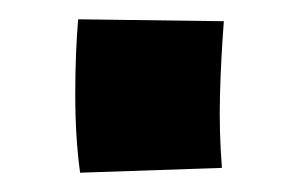

<svg xmlns="http://www.w3.org/2000/svg" viewBox="-20 -177 310 199"><path d="M63 2Q58 -35 58 -78.5Q58 -122 61 -157L212 -155Q209 -116 208 -78.5Q207 -41 210 -3Z"/></svg>

Font: Marhey Medium
Style: Regular
Weight: 500
Designer: Nur Syamsi & Bustanul Arifin
Foundry: Namelatype
Version: Version 1.000